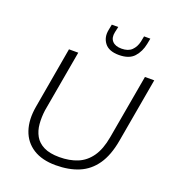

<svg xmlns="http://www.w3.org/2000/svg" viewBox="-159 -1016 1037 1147"><g transform="rotate(20 360.0 -442.0)"><path d="M325 10Q238 10 181.5 -26Q125 -62 103 -127Q81 -192 96 -278L164 -668H223L154 -276Q148 -231 151.5 -189Q155 -147 173.5 -114Q192 -81 230 -62Q268 -43 329 -43Q394 -43 444 -63.5Q494 -84 527.5 -131.5Q561 -179 575 -259L647 -668H706L634 -258Q617 -161 576 -102Q535 -43 472 -16.5Q409 10 325 10ZM455 -738Q391 -738 364 -773.5Q337 -809 347 -858L354 -894H395L387 -858Q379 -821 398 -800Q417 -779 457 -779Q499 -779 521.5 -801Q544 -823 552 -858L559 -894H599L592 -858Q582 -807 551 -772.5Q520 -738 455 -738Z"/></g></svg>

Font: Gantari Light
Style: Italic
Weight: 300
Italic angle: -10°
Version: Version 1.000